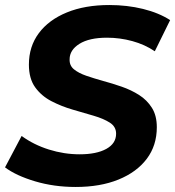

<svg xmlns="http://www.w3.org/2000/svg" viewBox="-28 -732 697 764"><path d="M273 12Q187 12 111.5 -10.5Q36 -33 -8 -66L58 -191Q106 -156 166.5 -137Q227 -118 289 -118Q356 -118 395 -139.5Q434 -161 434 -200Q434 -228 409 -244Q384 -260 344.5 -271.5Q305 -283 260.5 -296Q216 -309 176.5 -329.5Q137 -350 112 -384.5Q87 -419 87 -475Q87 -547 126.5 -600Q166 -653 238 -682.5Q310 -712 407 -712Q478 -712 541 -696.5Q604 -681 649 -652L588 -528Q548 -555 498.5 -568.5Q449 -582 398 -582Q327 -582 288 -557.5Q249 -533 249 -496Q248 -471 266.5 -456Q285 -441 315.5 -430.5Q346 -420 382 -410Q419 -400 456.5 -387Q494 -374 525.5 -354Q557 -334 576.5 -303Q596 -272 596 -226Q596 -153 556 -100Q516 -47 443.5 -17.5Q371 12 273 12Z"/></svg>

Font: Montserrat
Style: Bold Italic
Weight: 700
Italic angle: -11.3°
Designer: Julieta Ulanovsky
Foundry: Julieta Ulanovsky
Version: Version 9.000; ttfautohint (v1.8.4.7-5d5b)